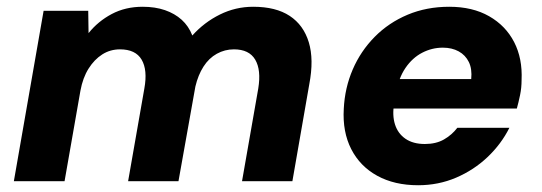

<svg xmlns="http://www.w3.org/2000/svg" viewBox="-20 -536 1603 568"><path d="M21 0 109 -504H241L242 -438Q270 -473 310.5 -494.5Q351 -516 402 -516Q439 -516 468 -506Q497 -496 517.5 -477.5Q538 -459 549 -431Q584 -470 630.5 -493Q677 -516 729 -516Q796 -516 837 -489Q878 -462 893.5 -411Q909 -360 895 -287L845 0H696L744 -274Q753 -329 735 -359.5Q717 -390 672 -390Q645 -390 621.5 -377Q598 -364 582 -339Q566 -314 558 -280L508 0H359L407 -274Q417 -329 399 -359.5Q381 -390 335 -390Q306 -390 282.5 -375Q259 -360 242 -333Q225 -306 218 -268L171 0Z M1217 12Q1147 12 1096 -16Q1045 -44 1019 -95Q993 -146 997 -214Q1000 -276 1023.5 -330.5Q1047 -385 1088.5 -427Q1130 -469 1186 -492.5Q1242 -516 1309 -516Q1378 -516 1427 -488Q1476 -460 1501 -411.5Q1526 -363 1523 -299Q1523 -276 1518.5 -254.5Q1514 -233 1509 -215H1101L1117 -302H1374Q1377 -332 1367 -352.5Q1357 -373 1337 -384Q1317 -395 1290 -395Q1258 -395 1229 -380Q1200 -365 1179.5 -335Q1159 -305 1151 -259L1146 -229Q1140 -195 1148.5 -168Q1157 -141 1179.5 -125.5Q1202 -110 1237 -110Q1270 -110 1293.5 -123.5Q1317 -137 1333 -158H1487Q1463 -110 1422.5 -71.5Q1382 -33 1329.5 -10.5Q1277 12 1217 12Z"/></svg>

Font: DM Sans Black
Style: Italic
Weight: 900
Italic angle: -10°
Designer: Colophon Foundry, Jonny Pinhorn
Foundry: Colophon Foundry
Version: Version 4.004;gftools[0.9.30]